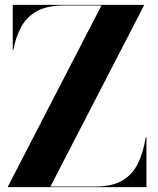

<svg xmlns="http://www.w3.org/2000/svg" viewBox="-20 -770 652 790"><path d="M32.5 -750H572.5V-747.5L187.5 -2.5H372Q440.5 -2.5 482.5 -26.8Q524.5 -51 547 -96.2Q569.5 -141.5 579.5 -205H582.5V0H12.5V-2.5L397.5 -747.5H243Q174.5 -747.5 132.2 -724.2Q90 -701 67.5 -659.8Q45 -618.5 35 -565H32.5Z"/></svg>

Font: Bodoni* 72pt
Style: Bold
Weight: 700
Version: Version 2.3